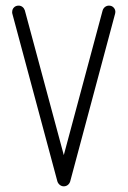

<svg xmlns="http://www.w3.org/2000/svg" viewBox="-20 -656 449 676"><path d="M22.9 -613.8Q22.9 -623.5 29.3 -629.9Q35.6 -636.2 45.4 -636.2Q53.2 -636.2 59.1 -631.6Q64.9 -627 67.4 -619.6L204.6 -109.9L341.3 -619.1Q343.8 -627 349.9 -631.6Q356 -636.2 363.8 -636.2Q373.5 -636.2 379.9 -629.6Q386.2 -623 386.2 -613.8Q386.2 -611.3 385.3 -607.9L227.1 -17.1Q224.6 -9.3 218.5 -4.6Q212.4 0 204.6 0Q196.8 0 190.7 -4.9Q184.6 -9.8 182.1 -17.1L23.4 -607.9Q22.5 -611.3 22.9 -613.8Z"/></svg>

Font: OpenGost Type A TT
Style: Regular
Weight: 400
Version: Version 0.3